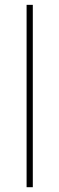

<svg xmlns="http://www.w3.org/2000/svg" viewBox="-20 -780 247 800"><path d="M90.8 -759.8H116.7V0H90.8Z"/></svg>

Font: Nokora Thin
Style: Regular
Weight: 100
Designer: Danh Hong
Version: Version 8.000; ttfautohint (v1.8.3)